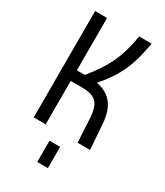

<svg xmlns="http://www.w3.org/2000/svg" viewBox="-201 -707 840 977"><g transform="rotate(30 219.0 -219.0)"><path d="M58.6 -625H128.9V-317.4H175.8Q235.4 -389.6 268.1 -457Q300.8 -524.4 317.4 -625H390.6Q374 -522.5 341.8 -452.1Q309.6 -381.8 249 -313.5Q310.5 -301.8 342.3 -260.7Q374 -219.7 378.9 -147.5L389.6 0H316.4L308.6 -142.6Q305.7 -184.6 294.4 -209Q283.2 -233.4 259.3 -244.1Q235.4 -254.9 194.3 -254.9H128.9V0H58.6ZM250 62.5V125H187.5V62.5ZM250 125V187.5H187.5V125Z"/></g></svg>

Font: Sudo Variable
Style: Regular
Weight: 400
Monospace: yes
Designer: Jens Kutilek
Foundry: Jens Kutilek
Version: Version 0.040